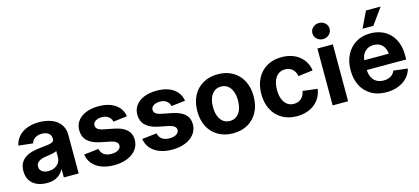

<svg xmlns="http://www.w3.org/2000/svg" viewBox="-61 -1245 3814 1746"><g transform="rotate(-15 1846.0 -372.0)"><path d="M212.9 9.8Q161.1 9.8 120.4 -8.1Q79.6 -25.9 56.2 -61.5Q32.7 -97.2 32.7 -150.4Q32.7 -195.3 49.3 -225.3Q65.9 -255.4 94.5 -273.9Q123 -292.5 159.9 -302Q196.8 -311.5 236.8 -315.4Q284.2 -319.8 313 -324.2Q341.8 -328.6 354.7 -337.4Q367.7 -346.2 367.7 -363.3V-366.2Q367.7 -388.2 357.7 -403.6Q347.7 -418.9 328.6 -427.5Q309.6 -436 282.7 -436Q254.9 -436 234.1 -427.5Q213.4 -418.9 200.7 -404.5Q188 -390.1 183.1 -371.6L48.3 -386.7Q59.1 -436 90.3 -471.2Q121.6 -506.3 170.9 -525.1Q220.2 -543.9 284.2 -543.9Q331.1 -543.9 372.6 -533Q414.1 -522 445.6 -499.5Q477.1 -477.1 494.9 -442.9Q512.7 -408.7 512.7 -361.3V0H373V-74.7H369.6Q356 -49.3 334.7 -30.3Q313.5 -11.2 283.2 -0.7Q252.9 9.8 212.9 9.8ZM253.4 -91.8Q288.1 -91.8 314 -105.2Q339.8 -118.7 354.2 -141.6Q368.7 -164.6 368.7 -192.9V-249.5Q362.3 -245.6 350.1 -241.9Q337.9 -238.3 322.8 -235.1Q307.6 -231.9 291.7 -229.5Q275.9 -227.1 261.7 -225.1Q235.8 -221.7 215.6 -213.1Q195.3 -204.6 183.6 -190.2Q171.9 -175.8 171.9 -154.3Q171.9 -134.3 182.4 -120.4Q192.9 -106.4 211.2 -99.1Q229.5 -91.8 253.4 -91.8Z M845.7 11.2Q779.8 11.2 728.5 -8.1Q677.2 -27.3 645.3 -64.5Q613.3 -101.6 605.5 -153.3L743.7 -168.9Q752 -132.3 778.1 -113.5Q804.2 -94.7 847.7 -94.7Q889.2 -94.7 913.1 -110.4Q937 -126 937 -150.4Q937 -171.4 919.4 -184.6Q901.9 -197.8 867.7 -205.1L774.9 -223.6Q697.3 -239.3 658.2 -277.8Q619.1 -316.4 619.1 -377Q619.1 -428.2 647 -465.6Q674.8 -502.9 725.6 -523.4Q776.4 -543.9 844.7 -543.9Q910.2 -543.9 958.3 -524.9Q1006.3 -505.9 1035.2 -471.2Q1064 -436.5 1071.3 -388.7L940.4 -373.5Q934.1 -402.3 910.4 -421.1Q886.7 -439.9 847.7 -439.9Q811 -439.9 787.6 -424.6Q764.2 -409.2 764.2 -384.8Q764.2 -364.3 780.3 -350.6Q796.4 -336.9 832 -329.6L930.2 -310.1Q1008.8 -294.4 1046.9 -258.5Q1085 -222.7 1085 -164.6Q1085 -111.8 1054.4 -72.3Q1023.9 -32.7 970 -10.7Q916 11.2 845.7 11.2Z M1392.6 11.2Q1326.7 11.2 1275.4 -8.1Q1224.1 -27.3 1192.1 -64.5Q1160.2 -101.6 1152.3 -153.3L1290.5 -168.9Q1298.8 -132.3 1325 -113.5Q1351.1 -94.7 1394.5 -94.7Q1436 -94.7 1460 -110.4Q1483.9 -126 1483.9 -150.4Q1483.9 -171.4 1466.3 -184.6Q1448.7 -197.8 1414.6 -205.1L1321.8 -223.6Q1244.1 -239.3 1205.1 -277.8Q1166 -316.4 1166 -377Q1166 -428.2 1193.8 -465.6Q1221.7 -502.9 1272.5 -523.4Q1323.2 -543.9 1391.6 -543.9Q1457 -543.9 1505.1 -524.9Q1553.2 -505.9 1582 -471.2Q1610.8 -436.5 1618.2 -388.7L1487.3 -373.5Q1481 -402.3 1457.3 -421.1Q1433.6 -439.9 1394.5 -439.9Q1357.9 -439.9 1334.5 -424.6Q1311 -409.2 1311 -384.8Q1311 -364.3 1327.1 -350.6Q1343.3 -336.9 1378.9 -329.6L1477.1 -310.1Q1555.7 -294.4 1593.8 -258.5Q1631.8 -222.7 1631.8 -164.6Q1631.8 -111.8 1601.3 -72.3Q1570.8 -32.7 1516.8 -10.7Q1462.9 11.2 1392.6 11.2Z M1966.3 11.2Q1885.7 11.2 1825.9 -23.7Q1766.1 -58.6 1733.6 -120.8Q1701.2 -183.1 1701.2 -266.1Q1701.2 -349.6 1733.6 -412.1Q1766.1 -474.6 1825.9 -509.5Q1885.7 -544.4 1966.3 -544.4Q2047.4 -544.4 2106.9 -509.5Q2166.5 -474.6 2199 -412.1Q2231.4 -349.6 2231.4 -266.1Q2231.4 -183.1 2199 -120.8Q2166.5 -58.6 2106.9 -23.7Q2047.4 11.2 1966.3 11.2ZM1966.3 -105Q2003.9 -105 2030.3 -125.5Q2056.6 -146 2070.3 -182.4Q2084 -218.8 2084 -266.6Q2084 -314.9 2070.3 -351.3Q2056.6 -387.7 2030.3 -408.2Q2003.9 -428.7 1966.3 -428.7Q1928.7 -428.7 1902.3 -408.2Q1876 -387.7 1862.3 -351.3Q1848.6 -314.9 1848.6 -266.6Q1848.6 -218.8 1862.3 -182.4Q1876 -146 1902.3 -125.5Q1928.7 -105 1966.3 -105Z M2567.4 11.2Q2486.8 11.2 2427.5 -23.7Q2368.2 -58.6 2335.9 -121.1Q2303.7 -183.6 2303.7 -266.1Q2303.7 -349.1 2335.9 -411.9Q2368.2 -474.6 2427.5 -509.5Q2486.8 -544.4 2567.4 -544.4Q2617.2 -544.4 2658.7 -531Q2700.2 -517.6 2731.9 -492.7Q2763.7 -467.8 2783.7 -432.9Q2803.7 -397.9 2810.1 -355L2672.9 -337.9Q2668.9 -358.9 2660.2 -375.5Q2651.4 -392.1 2638.2 -404.1Q2625 -416 2607.9 -422.4Q2590.8 -428.7 2569.3 -428.7Q2531.2 -428.7 2504.9 -408.4Q2478.5 -388.2 2464.8 -351.8Q2451.2 -315.4 2451.2 -266.6Q2451.2 -218.3 2464.8 -181.9Q2478.5 -145.5 2504.9 -125Q2531.2 -104.5 2569.3 -104.5Q2590.8 -104.5 2608.2 -111.1Q2625.5 -117.7 2638.7 -129.6Q2651.9 -141.6 2660.6 -158.9Q2669.4 -176.3 2673.3 -197.8L2811 -181.2Q2805.2 -137.2 2785.2 -102.1Q2765.1 -66.9 2733.2 -41.5Q2701.2 -16.1 2659.2 -2.4Q2617.2 11.2 2567.4 11.2Z M2903.8 0V-535.6H3049.3V0ZM2976.6 -605Q2942.4 -605 2918.9 -627Q2895.5 -648.9 2895.5 -680.7Q2895.5 -712.4 2918.9 -734.4Q2942.4 -756.3 2976.6 -756.3Q3010.7 -756.3 3034.2 -734.6Q3057.6 -712.9 3057.6 -680.7Q3057.6 -648.9 3033.9 -627Q3010.3 -605 2976.6 -605Z M3409.7 11.2Q3327.6 11.2 3268.1 -23.2Q3208.5 -57.6 3176.3 -119.9Q3144 -182.1 3144 -266.1Q3144 -348.1 3176.3 -410.9Q3208.5 -473.6 3266.8 -509Q3325.2 -544.4 3402.8 -544.4Q3457.5 -544.4 3504.2 -526.6Q3550.8 -508.8 3585.2 -473.9Q3619.6 -439 3638.9 -387.9Q3658.2 -336.9 3658.2 -270.5V-230.5H3201.2V-322.3H3587.4L3520.5 -298.8Q3520.5 -339.8 3507.1 -370.4Q3493.7 -400.9 3467.8 -417.5Q3441.9 -434.1 3404.8 -434.1Q3367.7 -434.1 3341.3 -417.2Q3314.9 -400.4 3301 -371.1Q3287.1 -341.8 3287.1 -303.2V-238.8Q3287.1 -193.8 3302.5 -162.4Q3317.9 -130.9 3346.2 -114.7Q3374.5 -98.6 3412.6 -98.6Q3439 -98.6 3460.2 -106.2Q3481.4 -113.8 3496.3 -128.2Q3511.2 -142.6 3519 -163.1L3650.9 -147Q3639.2 -99.6 3606 -64.2Q3572.8 -28.8 3522.7 -8.8Q3472.7 11.2 3409.7 11.2ZM3346.7 -603 3419.9 -755.4H3557.6L3448.7 -603Z"/></g></svg>

Font: Inter 20pt
Style: Bold
Weight: 700
Version: Version 4.001;git-66647c0bb